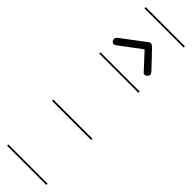

<svg xmlns="http://www.w3.org/2000/svg" viewBox="-272 -534 765 765"><g transform="rotate(45 110.5 -151.5)"><path d="M24 -351Q18 -347 14 -347Q9 -347 4.5 -352Q0 -357 0 -364Q0 -369 6 -375L108 -452Q112 -455 116 -455Q121 -455 128 -450L199 -375Q204 -368 204 -364Q204 -359 198.5 -353.5Q193 -348 188 -348Q181 -348 177 -354L116 -420ZM221 -280H0V-287H221ZM221 -14H0V-21H221ZM221 239H0V232H221ZM221 -535H0V-542H221Z"/></g></svg>

Font: Gruenewald VA 1. Klasse
Style: Regular
Weight: 400
Designer: Peter Wiegel
Foundry: Peter Wiegel, nach dem Schriftentwurf von Dr. H. Gr¸newald
Version: Version 0.007